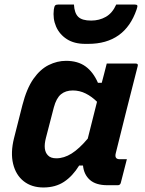

<svg xmlns="http://www.w3.org/2000/svg" viewBox="-20 -819 640 849"><path d="M272 -550Q324 -550 358 -525.5Q392 -501 413 -453H430Q435 -471 440 -491Q445 -511 452 -538H580Q592 -538 589 -527Q564 -430 538.5 -328.5Q513 -227 492 -142Q485 -115 509 -115H541L514 -10Q511 0 501 0H455Q404 0 377.5 -23.5Q351 -47 347 -87H330Q301 -40 263 -15Q225 10 172 10Q120 10 85 -17.5Q50 -45 38 -94.5Q26 -144 42 -208L79 -354Q98 -428 128 -470.5Q158 -513 195.5 -531.5Q233 -550 272 -550ZM192 -132Q204 -119 229 -119Q263 -119 296.5 -140Q330 -161 368 -206Q378 -247 388.5 -287.5Q399 -328 409 -369Q386 -392 359 -405.5Q332 -419 302 -419Q270 -419 249.5 -402Q229 -385 218 -344L183 -209Q169 -155 192 -132ZM383 -728Q419 -728 448 -744.5Q477 -761 494 -799H575Q585 -799 587 -795Q589 -791 584 -777Q532 -625 370 -625H357Q308 -625 275.5 -646Q243 -667 228 -701.5Q213 -736 218 -777Q220 -791 224 -795Q228 -799 238 -799H307Q309 -761 326 -744.5Q343 -728 383 -728Z"/></svg>

Font: Recursive Sn Lnr St
Style: Bold Italic
Weight: 700
Italic angle: -15°
Version: Version 1.079;hotconv 1.0.112;makeotfexe 2.5.65598; ttfautoh